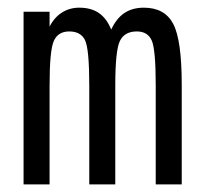

<svg xmlns="http://www.w3.org/2000/svg" viewBox="-20 -485 540 505"><path d="M272.5 -407.2Q286.1 -436.5 307.1 -450.7Q328.1 -464.8 358.4 -464.8Q413.1 -464.8 435.5 -422.4Q458 -379.9 458 -262.7V0H389.6V-259.8Q389.6 -355.5 378.9 -378.9Q368.2 -402.3 339.8 -402.3Q307.6 -402.3 295.4 -377.4Q283.2 -352.5 283.2 -259.8V0H214.8V-259.8Q214.8 -356.4 203.6 -379.4Q192.4 -402.3 162.1 -402.3Q132.8 -402.3 121.6 -377.4Q110.4 -352.5 110.4 -259.8V0H42V-454.1H110.4V-415Q123 -439.5 143.1 -452.1Q163.1 -464.8 188.5 -464.8Q219.7 -464.8 240.2 -450.7Q260.7 -436.5 272.5 -407.2Z"/></svg>

Font: BabelStone Xiangqi Colour
Style: Regular
Weight: 400
Designer: Andrew West
Foundry: BabelStone
Version: Version 11.001 November 01, 2021